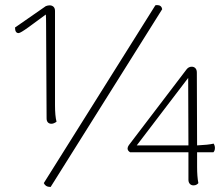

<svg xmlns="http://www.w3.org/2000/svg" viewBox="-20 -722 873 754"><path d="M163 -257 161 -629Q161 -654 160 -665L130 -643Q125 -639 92.5 -615.5Q60 -592 53 -592Q39 -592 39 -614L78 -641Q147 -689 160 -698Q168 -701 175 -701Q184 -701 190 -695.5Q196 -690 196 -679V-309Q196 -267 202 -244Q191 -236 182 -236Q173 -236 168 -241.5Q163 -247 163 -257ZM597 -702Q614 -702 617 -686L179 12H176Q159 12 152 -3L590 -701Q592 -702 597 -702ZM824 -141Q824 -130 818 -124H754V-67Q754 -28 759 -3Q757 0 752 3Q747 6 740 6Q731 6 725.5 0Q720 -6 720 -16V-124H491Q481 -130 481 -139Q481 -145 486 -152L713 -450Q721 -460 733 -460Q742 -460 747.5 -454Q753 -448 753 -437L754 -151Q798 -153 819 -158Q824 -150 824 -141ZM720 -151 719 -416 517 -151Z"/></svg>

Font: Arima Madurai ExtraLight
Style: Regular
Weight: 275
Designer: Joana Correia and Natanael Gama
Foundry: NDISCOVER
Version: Version 1.020